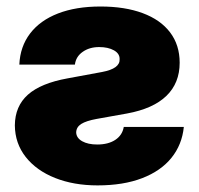

<svg xmlns="http://www.w3.org/2000/svg" viewBox="-20 -557 607 587"><path d="M287.1 -537.1Q361.8 -537.1 416.3 -516.8Q470.7 -496.6 500 -458Q529.3 -419.4 529.3 -365.2Q529.3 -303.2 488.8 -263.9Q448.2 -224.6 368.2 -210L275.4 -193.4Q243.2 -187.5 228.3 -178Q213.4 -168.5 212.9 -152.3Q213.4 -135.3 231.2 -125.2Q249 -115.2 277.3 -115.2Q311 -115.2 332.5 -129.4Q354 -143.6 358.4 -168.9H542Q536.6 -114.7 504.2 -74.5Q471.7 -34.2 414.3 -12.2Q356.9 9.8 278.3 9.8Q205.6 9.8 148.4 -12.9Q91.3 -35.6 58.6 -77.1Q25.9 -118.7 25.4 -173.8Q25.9 -232.4 65.4 -267.6Q105 -302.7 186.5 -317.4L292 -336.9Q347.2 -347.2 345.7 -376Q346.2 -393.1 328.4 -403.1Q310.5 -413.1 283.2 -413.1Q253.4 -413.1 232.7 -398.4Q211.9 -383.8 209 -359.4H39.1Q41.5 -414.6 72 -454.6Q102.5 -494.6 157.5 -515.9Q212.4 -537.1 287.1 -537.1Z"/></svg>

Font: Pretendard GOV Black
Style: Regular
Weight: 900
Designer: Base glyphs from Inter by Rasmus Andersson; Hangeul glyphs from Noto Sans CJK(Source Han Sans) by Jang Soo-young and Kan
Foundry: Kil Hyung-jin
Version: Version 1.309